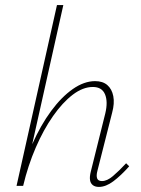

<svg xmlns="http://www.w3.org/2000/svg" viewBox="-20 -731 556 755"><path d="M369 4Q354 4 345 -3Q336 -10 334 -23Q332 -36 337 -56L394 -285Q405 -331 393 -360Q381 -389 345 -389Q306 -389 266 -358.5Q226 -328 188.5 -274.5Q151 -221 120.5 -150.5Q90 -80 71 0H51Q73 -88 106.5 -163.5Q140 -239 181 -294.5Q222 -350 266.5 -381Q311 -412 354 -412Q384 -412 402 -396.5Q420 -381 425.5 -353Q431 -325 421 -288L363 -59Q358 -40 362 -29.5Q366 -19 381 -19Q401 -19 424 -38.5Q447 -58 476 -89L488 -77Q455 -40 425.5 -18Q396 4 369 4ZM45 0 204 -711H229L70 0Z"/></svg>

Font: Ysabeau Office Thin
Style: Italic
Weight: 250
Italic angle: -12°
Designer: Christian Thalmann (Catharsis Fonts)
Version: Version 2.001;gftools[0.9.30]; featfreeze: tnum,lnum,ss02